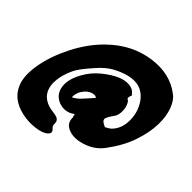

<svg xmlns="http://www.w3.org/2000/svg" viewBox="-217 -982 1280 1280"><g transform="rotate(45 423.0 -342.0)"><path d="M408 -157Q374 -130 335 -130Q296 -130 265.5 -150.5Q235 -171 224 -207Q200 -287 272 -396Q308 -450 372 -495Q473 -567 543 -548Q567 -542 582 -521Q591 -518 589 -512L584 -498Q582 -491 582.5 -483.5Q583 -476 596 -471Q618 -443 619.5 -398.5Q621 -354 600 -331Q569 -286 570.5 -273.5Q572 -261 582 -253.5Q592 -246 612 -237Q637 -250 649 -260Q697 -307 698 -384Q699 -444 675 -493Q645 -556 592 -582Q518 -618 390 -554Q335 -526 284 -466Q215 -388 197.5 -352Q180 -316 170.5 -282Q161 -248 159.5 -212Q158 -176 170 -145Q199 -75 296 -64Q332 -60 343.5 -51Q355 -42 357 -31Q359 -20 359 -7.5Q359 5 371 15Q393 34 381 52Q369 70 336.5 81.5Q304 93 257 95Q210 97 163 86Q52 60 14 -29Q-16 -96 4 -210Q24 -318 82 -432Q144 -552 228 -632Q354 -754 514 -776Q669 -797 776 -714Q810 -690 831 -633.5Q852 -577 850 -500.5Q848 -424 817 -332Q786 -240 715 -145Q671 -85 596 -60Q524 -35 470 -54Q413 -74 415 -131Q410 -143 408 -157ZM315 -222Q344 -236 367.5 -261Q391 -286 404 -301.5Q417 -317 431 -332Q426 -338 416 -340Q377 -342 344 -304Q313 -267 315 -222Z"/></g></svg>

Font: Knewave
Style: Regular
Weight: 400
Designer: Tyler Finck
Foundry: Tyler Finck
Version: Version 1.001